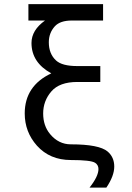

<svg xmlns="http://www.w3.org/2000/svg" viewBox="-20 -752 626 914"><path d="M406.2 141.1Q448.7 87.4 448.7 52.7Q448.7 33.2 432.6 22.9Q412.1 9.8 317.4 9.8Q217.3 9.8 155.8 -58.6Q97.7 -124 97.7 -211.9Q97.7 -343.3 224.1 -402.8Q129.9 -454.6 129.9 -547.4Q129.9 -608.4 194.3 -654.3H115.2V-732.4H470.7V-654.3H321.8Q266.6 -654.3 241.2 -627Q212.4 -595.2 212.4 -550.8Q212.4 -495.6 247.1 -463.9Q275.9 -437.5 348.1 -437.5H457.5V-361.8H348.1Q263.2 -361.8 224.4 -316.7Q185.5 -271.5 185.5 -211.9Q185.5 -153.3 218.3 -113.8Q258.8 -64.9 317.4 -64.9Q451.7 -64.9 492.2 -30.8Q523.9 -3.9 523.9 41Q523.9 85.4 486.3 141.1Z"/></svg>

Font: Consola Mono
Style: Book
Weight: 400
Monospace: yes
Designer: Wojciech Kalinowski "wmk69" (wmk69@o2.pl)
Foundry: Wojciech Kalinowski "wmk69" (wmk69@o2.pl)
Version: Version 2.1.0